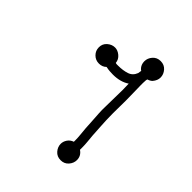

<svg xmlns="http://www.w3.org/2000/svg" viewBox="-200 -840 1000 1000"><g transform="rotate(45 300.0 -340.0)"><path d="M453 -604Q444 -595 428 -590L426 -582Q425 -570 425 -560.5Q425 -551 425 -543Q425 -519 426 -495Q427 -471 427 -432Q427 -411 426.5 -385.5Q426 -360 426 -339Q426 -310 427 -288Q428 -266 429 -250L433 -183Q435 -160 437 -139.5Q439 -119 439 -102V-83Q466 -65 466 -34Q466 -11 449.5 8Q433 27 406 27Q379 27 362.5 8Q346 -11 346 -34Q346 -51 356.5 -67Q367 -83 387 -90V-102Q387 -119 385 -138.5Q383 -158 381 -181L377 -248Q376 -265 374.5 -287Q373 -309 374 -338Q374 -367 375 -400.5Q376 -434 376 -457Q376 -472 375.5 -484Q375 -496 375 -506Q338 -481 283 -481Q271 -481 258.5 -482Q246 -483 232 -486Q216 -470 191 -470Q166 -470 148.5 -487.5Q131 -505 131 -530Q131 -556 150 -572.5Q169 -589 192 -589Q212 -589 230.5 -573.5Q249 -558 251 -535Q256 -533 260 -533Q264 -533 269 -533Q305 -533 332.5 -542Q360 -551 371 -580L374 -599L367 -604Q350 -621 350 -646Q350 -669 366.5 -688Q383 -707 410 -707Q437 -707 453.5 -688Q470 -669 470 -646Q470 -624 453 -604Z"/></g></svg>

Font: Nelagoney
Style: Regular
Weight: 400
Designer: Kanati
Foundry: Kanati and Michael Everson
Version: Version 2.000